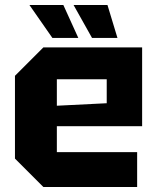

<svg xmlns="http://www.w3.org/2000/svg" viewBox="-20 -750 630 770"><path d="M40 -114V-446L154 -560H550V-244H208V-140H530V0H154ZM208 -326 408 -336V-432H208ZM411 -730 451 -598H349L275 -730ZM234 -730 294 -598H190L98 -730Z"/></svg>

Font: Tektur
Style: Bold
Weight: 700
Designer: Adam Jagosz
Foundry: Adam Jagosz
Version: Version 1.005;gftools[0.9.30]